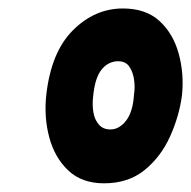

<svg xmlns="http://www.w3.org/2000/svg" viewBox="-20 -954 440 442"><path d="M219.5 -532Q168.5 -532 137.2 -561.5Q106 -591 93.5 -637.5Q81 -684 86.5 -735Q97.5 -834 147.8 -884.2Q198 -934.5 263 -934.5Q315.5 -934.5 347 -905.8Q378.5 -877 391.2 -831.2Q404 -785.5 399 -735Q392.5 -686 371.2 -639.2Q350 -592.5 312.5 -562.2Q275 -532 219.5 -532ZM234 -656Q254.5 -656 270.2 -676.2Q286 -696.5 288.5 -736.5Q291 -751.5 288.8 -769.5Q286.5 -787.5 278 -800.2Q269.5 -813 252 -813Q229.5 -813 214 -794Q198.5 -775 194.5 -732.5Q192 -713 195 -695.5Q198 -678 207.8 -667Q217.5 -656 234 -656Z"/></svg>

Font: Edu AU VIC WA NT Pre
Style: Bold
Weight: 700
Designer: Tina and Corey Anderson, Eben Sorkin, Mirko Velimirovic
Foundry: Google for Education
Version: Version 1.001